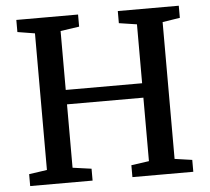

<svg xmlns="http://www.w3.org/2000/svg" viewBox="-52 -799 935 856"><g transform="rotate(-5 415.0 -371.5)"><path d="M48.8 0ZM129.4 -64.9V-676.3L51.8 -689V-743.2H328.1V-689L244.1 -676.8V-413.1H585.9V-676.8L505.9 -689V-743.2H778.8V-689L700.7 -676.8V-64.5L778.8 -53.2V0H506.3V-53.2L585.9 -64.5V-348.6H244.1V-64.9L328.1 -53.2V0H48.8V-53.2Z"/></g></svg>

Font: Merriweather
Style: Regular
Weight: 400
Designer: Eben Sorkin
Foundry: Eben Sorkin
Version: Version 1.584; ttfautohint (v1.6)